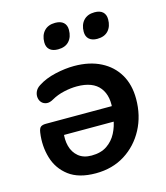

<svg xmlns="http://www.w3.org/2000/svg" viewBox="-109 -800 775 894"><g transform="rotate(-15 278.5 -353.0)"><path d="M243 10Q161 10 113.5 -26Q66 -62 49 -119.5Q32 -177 41 -240Q44 -261 52.5 -267Q61 -273 77 -273H413L402 -201H123L147 -216Q141 -179 149.5 -147Q158 -115 182 -95Q206 -75 245 -75Q290 -75 319.5 -95Q349 -115 365.5 -147Q382 -179 387 -214L392 -245Q404 -319 371 -361.5Q338 -404 261 -404Q231 -404 198 -396.5Q165 -389 139 -374Q120 -363 105.5 -365Q91 -367 82 -376.5Q73 -386 71 -400.5Q69 -415 75.5 -429.5Q82 -444 98 -454Q133 -477 181.5 -488Q230 -499 273 -499Q347 -499 401 -471.5Q455 -444 484 -394.5Q513 -345 513 -277Q513 -196 478.5 -131Q444 -66 383.5 -28Q323 10 243 10ZM411 -593Q386 -593 372 -605.5Q358 -618 358 -641Q358 -675 377 -695.5Q396 -716 430 -716Q456 -716 469.5 -703.5Q483 -691 483 -668Q483 -634 464.5 -613.5Q446 -593 411 -593ZM222 -593Q196 -593 182 -605.5Q168 -618 168 -641Q168 -675 187 -695.5Q206 -716 240 -716Q266 -716 280 -703.5Q294 -691 294 -668Q294 -634 275.5 -613.5Q257 -593 222 -593Z"/></g></svg>

Font: Nunito ExtraLight
Style: Italic
Weight: 200
Italic angle: -9°
Designer: Vernon Adams
Foundry: Vernon Adams
Version: Version 3.602